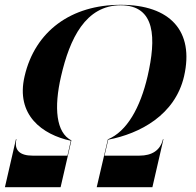

<svg xmlns="http://www.w3.org/2000/svg" viewBox="-22 -780 818 800"><path d="M46.5 -200H44.5L-1.5 0H230.5L275.5 -195C211.5 -227.5 202 -331 232.5 -462.5C268.5 -619 334.5 -758 481 -758C627.5 -758 629 -619 593 -462.5C562.5 -331 506.5 -232 427.5 -199.5L381 0H613L659 -200H657C646 -153 610.5 -131.5 559 -131.5H413.5L429 -198C560 -223 707.5 -300 745 -462.5C788 -650.5 687 -760 481 -760C275 -760 124 -650.5 80.5 -462.5C42.5 -300.5 154.5 -219 273 -193.5L259 -131.5H113.5C62 -131.5 35.5 -153 46.5 -200Z"/></svg>

Font: Bodoni* 96pt
Style: Bold Italic
Weight: 700
Italic angle: -13°
Version: Version 2.3